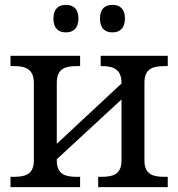

<svg xmlns="http://www.w3.org/2000/svg" viewBox="-20 -764 728 784"><path d="M665 -536.1H391.1V-494.1H394C438.5 -494.1 476.1 -484.4 476.1 -425.8V-422.9L211.9 -176.8V-426.8C211.9 -485.8 249.5 -494.1 293.9 -494.1H307.1V-536.1H22.9V-494.1H36.1C80.6 -494.1 118.2 -484.4 118.2 -425.8V-108.9C118.2 -50.3 81.5 -42 36.1 -42H22.9V0H307.1V-42H293.9C248.5 -42 211.9 -50.3 211.9 -108.9V-113.8L476.1 -357.9V-108.9C476.1 -50.3 439.5 -42 394 -42H380.9V0H665V-42H651.9C606.4 -42 569.8 -50.3 569.8 -108.9V-426.8C569.8 -485.8 607.4 -494.1 651.9 -494.1H665ZM198.2 -688C198.2 -647 219.7 -631.8 249 -631.8C278.3 -631.8 300.3 -647.5 300.3 -688C300.3 -729 278.8 -744.1 249 -744.1C220.2 -744.1 198.2 -729.5 198.2 -688ZM388.2 -688C388.2 -647 409.7 -631.8 439 -631.8C468.3 -631.8 490.2 -647.5 490.2 -688C490.2 -729 468.8 -744.1 439 -744.1C410.2 -744.1 388.2 -729.5 388.2 -688Z"/></svg>

Font: The Erased English
Style: Regular
Weight: 400
Designer: Monotype Design team + ligartures altered by 180 Amsterdam
Foundry: Monotype Imaging Inc.
Version: Version 1.030;Glyphs 3.1.2 (3151)